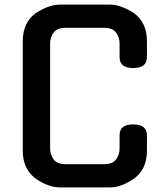

<svg xmlns="http://www.w3.org/2000/svg" viewBox="-20 -814 724 835"><path d="M619 -160Q619 -79 565 -39Q539 -20 511.5 -9.5Q484 1 458 1H240Q214 1 186.5 -9.5Q159 -20 133 -39Q107 -59 93 -88.5Q79 -118 79 -160V-635Q79 -675 93 -705.5Q107 -736 133 -755H132Q158 -772 186 -783Q214 -794 240 -794H458Q484 -794 512 -783Q540 -772 566 -755H565Q591 -736 605 -705.5Q619 -675 619 -635V-566Q619 -518 559 -518Q500 -518 500 -566V-626Q500 -651 485 -672Q470 -693 433 -693H265Q228 -693 213 -672Q198 -651 198 -626V-168Q198 -142 213 -121Q228 -100 265 -100H433Q470 -100 485 -121Q500 -142 500 -168V-226Q500 -273 559 -273Q619 -273 619 -226Z"/></svg>

Font: Gugi
Style: Regular
Weight: 400
Designer: HBKIM, TJKIM
Foundry: TAE System & Typefaces Co.
Version: Version 3.00